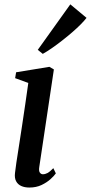

<svg xmlns="http://www.w3.org/2000/svg" viewBox="-20 -851 418 882"><path d="M115 10.5Q93.5 10.5 77.8 3.5Q62 -3.5 54 -18.5Q46 -33.5 49 -57Q50.5 -72.5 55.2 -104Q60 -135.5 66.8 -178.8Q73.5 -222 81 -271.2Q88.5 -320.5 96 -371.8Q103.5 -423 110 -470L49.5 -492L54 -519L207 -544L227.5 -532L160.5 -84.5Q157.5 -66 163 -58.2Q168.5 -50.5 177 -50.5Q187.5 -50.5 198.2 -56.2Q209 -62 225 -78.5L236.5 -54.5Q229 -43.5 212.2 -28.2Q195.5 -13 171 -1.2Q146.5 10.5 115 10.5ZM153.5 -622 303 -831 377.5 -769Q368 -756.5 351 -739.2Q334 -722 311.8 -702.8Q289.5 -683.5 265.5 -664.8Q241.5 -646 218.5 -630Q195.5 -614 176.5 -603.5Z"/></svg>

Font: Merriweather 72pt Medium
Style: Italic
Weight: 500
Italic angle: -7.8°
Version: Version 2.101